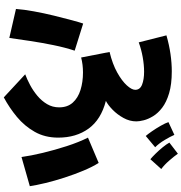

<svg xmlns="http://www.w3.org/2000/svg" viewBox="8 -912 983 1040"><g transform="rotate(90 500.0 -392.5)"><path d="M843 -715Q833 -723 814.5 -741.5Q796 -760 778.5 -781.5Q761 -803 753 -818L813 -864Q827 -844 850 -817.5Q873 -791 896 -774ZM717 -690Q708 -700 692 -723Q676 -746 661.5 -771.5Q647 -797 642 -813L711 -845Q721 -822 739 -792Q757 -762 778 -741ZM508 79 383 -37Q410 -47 441 -63.5Q472 -80 499.5 -103Q527 -126 544.5 -155.5Q562 -185 562 -221Q562 -266 536.5 -294.5Q511 -323 468 -336.5Q425 -350 373 -350Q352 -350 331.5 -347.5Q311 -345 292 -340L262 -494Q328 -510 373.5 -535.5Q419 -561 443 -587.5Q467 -614 467 -633Q467 -659 439 -670Q411 -681 369 -681Q332 -681 290 -673.5Q248 -666 210 -652L172 -802Q224 -817 273 -824Q322 -831 367 -831Q437 -831 485.5 -816.5Q534 -802 564 -779Q594 -756 610 -729.5Q626 -703 632 -679Q638 -655 638 -639Q638 -603 619.5 -569.5Q601 -536 575.5 -511Q550 -486 527 -474Q628 -448 677 -380.5Q726 -313 726 -216Q726 -144 694.5 -88.5Q663 -33 613.5 8Q564 49 508 79ZM831 -17Q824 -68 808.5 -132.5Q793 -197 772 -262Q751 -327 726 -377L863 -435Q884 -402 904.5 -353Q925 -304 942.5 -250Q960 -196 972 -146Q984 -96 989 -62ZM186 49 29 13Q32 -29 42 -84Q52 -139 65.5 -194Q79 -249 90.5 -291.5Q102 -334 108 -351L255 -305Q238 -254 225 -190.5Q212 -127 202.5 -64Q193 -1 186 49Z"/></g></svg>

Font: Mochiy Pop One
Style: Regular
Weight: 400
Designer: FONTDASU
Foundry: FONTDASU / Google Inc. / Adobe
Version: Version 2.000